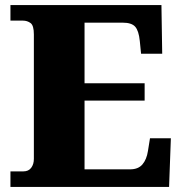

<svg xmlns="http://www.w3.org/2000/svg" viewBox="-20 -734 715 754"><path d="M21 0V-61H72Q92 -61 102.5 -75Q113 -89 113 -110V-599Q113 -634 100 -643.5Q87 -653 70 -653H21V-714H614L617 -523H534L529 -573Q525 -613 511 -629Q497 -645 462 -645H312V-407H548V-339H312V-69H491Q523 -69 539.5 -88.5Q556 -108 561 -141L569 -191H651L644 0Z"/></svg>

Font: Noto Serif Sinhala Black
Style: Regular
Weight: 900
Designer: Jelle Bosma - Monotype Design Team
Foundry: Monotype Imaging Inc.
Version: Version 2.007; ttfautohint (v1.8.4.7-5d5b)